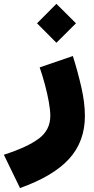

<svg xmlns="http://www.w3.org/2000/svg" viewBox="-143 -704 489 997"><path d="M63 -354 235.4 -413.1Q261.7 -329.1 279.8 -249.3Q297.9 -169.4 297.9 -102.1Q297.9 30.3 216.3 120.4Q134.8 210.4 -39.1 272.5L-123 99.6Q-1.5 60.5 58.3 15.9Q118.2 -28.8 118.2 -102.1Q118.2 -132.3 110.6 -174.6Q103 -216.8 90.6 -263.7Q78.1 -310.5 63 -354ZM49.3 -583 149.9 -684.1 251.5 -583 149.9 -481.9Z"/></svg>

Font: Estedad-FD Black
Style: Regular
Weight: 900
Designer: Amin Abedi
Version: Version 7.3